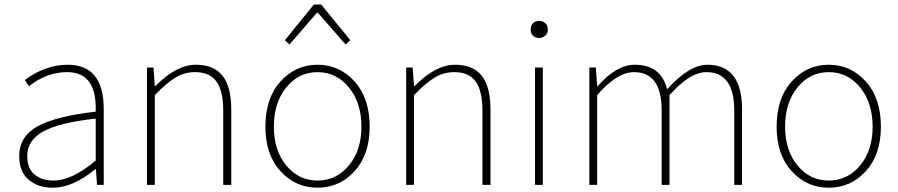

<svg xmlns="http://www.w3.org/2000/svg" viewBox="-20 -831 4038 863"><path d="M217.8 12.7Q151.4 12.7 108.9 -22.9Q66.4 -58.6 66.4 -129.9Q66.4 -216.8 147.9 -262.7Q229.5 -308.6 410.2 -329.1Q416 -506.8 282.2 -506.8Q189.5 -506.8 110.4 -443.4L91.8 -471.7Q184.6 -540 284.2 -540Q446.3 -540 446.3 -340.8V0H416L411.1 -70.3H408.2Q306.6 12.7 217.8 12.7ZM220.7 -19.5Q303.7 -19.5 410.2 -109.4V-297.9Q243.2 -279.3 172.9 -239.3Q102.5 -199.2 102.5 -130.9Q102.5 -73.2 135.3 -46.4Q168 -19.5 220.7 -19.5Z M640.6 0V-527.3H669.9L675.8 -443.4H677.7Q772.5 -540 860.4 -540Q941.4 -540 980.5 -490.2Q1019.5 -440.4 1019.5 -338.9V0H983.4V-334Q983.4 -421.9 953.1 -464.4Q922.9 -506.8 856.4 -506.8Q809.6 -506.8 769.5 -482.9Q729.5 -459 675.8 -403.3V0Z M1172.9 -261.7Q1172.9 -389.6 1240.7 -464.8Q1308.6 -540 1407.2 -540Q1505.9 -540 1573.7 -464.8Q1641.6 -389.6 1641.6 -261.7Q1641.6 -135.7 1573.7 -61.5Q1505.9 12.7 1407.2 12.7Q1308.6 12.7 1240.7 -61.5Q1172.9 -135.7 1172.9 -261.7ZM1604.5 -261.7Q1604.5 -369.1 1548.3 -438Q1492.2 -506.8 1407.2 -506.8Q1322.3 -506.8 1266.6 -438Q1210.9 -369.1 1210.9 -261.7Q1210.9 -155.3 1266.6 -87.4Q1322.3 -19.5 1407.2 -19.5Q1492.2 -19.5 1548.3 -87.4Q1604.5 -155.3 1604.5 -261.7ZM1260.7 -650.4 1390.6 -810.5H1423.8L1554.7 -650.4L1533.2 -630.9L1409.2 -773.4H1404.3L1281.2 -630.9Z M1805.7 0V-527.3H1835L1840.8 -443.4H1842.8Q1937.5 -540 2025.4 -540Q2106.4 -540 2145.5 -490.2Q2184.6 -440.4 2184.6 -338.9V0H2148.4V-334Q2148.4 -421.9 2118.2 -464.4Q2087.9 -506.8 2021.5 -506.8Q1974.6 -506.8 1934.6 -482.9Q1894.5 -459 1840.8 -403.3V0Z M2384.8 0V-527.3H2419.9V0ZM2403.3 -660.2Q2386.7 -660.2 2376 -670.4Q2365.2 -680.7 2365.2 -698.2Q2365.2 -716.8 2376 -727.1Q2386.7 -737.3 2403.3 -737.3Q2418.9 -737.3 2430.7 -727.1Q2442.4 -716.8 2442.4 -698.2Q2442.4 -681.6 2430.7 -670.9Q2418.9 -660.2 2403.3 -660.2Z M2628.9 0V-527.3H2658.2L2664.1 -443.4H2666Q2751 -540 2833 -540Q2951.2 -540 2978.5 -429.7Q3078.1 -540 3159.2 -540Q3315.4 -540 3315.4 -338.9V0H3280.3V-334Q3280.3 -506.8 3155.3 -506.8Q3081.1 -506.8 2989.3 -403.3V0H2954.1V-334Q2954.1 -506.8 2830.1 -506.8Q2752.9 -506.8 2664.1 -403.3V0Z M3470.7 -261.7Q3470.7 -389.6 3538.6 -464.8Q3606.4 -540 3705.1 -540Q3803.7 -540 3871.6 -464.8Q3939.5 -389.6 3939.5 -261.7Q3939.5 -135.7 3871.6 -61.5Q3803.7 12.7 3705.1 12.7Q3606.4 12.7 3538.6 -61.5Q3470.7 -135.7 3470.7 -261.7ZM3902.3 -261.7Q3902.3 -369.1 3846.2 -438Q3790 -506.8 3705.1 -506.8Q3620.1 -506.8 3564.5 -438Q3508.8 -369.1 3508.8 -261.7Q3508.8 -155.3 3564.5 -87.4Q3620.1 -19.5 3705.1 -19.5Q3790 -19.5 3846.2 -87.4Q3902.3 -155.3 3902.3 -261.7Z"/></svg>

Font: Gen Shin Gothic ExtraLight
Style: Regular
Weight: 100
Designer: [Source Han Sans]
Ryoko NISHIZUKA  (kana & ideographs); Paul D. Hunt (Latin, Greek & Cyrillic); Wenlong ZHANG  (bopomofo
Version: Version 1.002.20150607